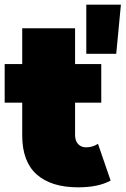

<svg xmlns="http://www.w3.org/2000/svg" viewBox="-20 -791 537 821"><path d="M453 -19Q401 10 314 10Q199 10 137 -45Q75 -100 75 -212V-352H0V-517H75V-670H301V-517H413V-352H301V-214Q301 -189 314 -175Q327 -161 348 -161Q376 -161 399 -176ZM349 -771H497L477 -561H349Z"/></svg>

Font: CMG Sans Black
Style: Regular
Weight: 900
Designer: Julieta Ulanovsky
Foundry: Julieta Ulanovsky
Version: Version 7.200